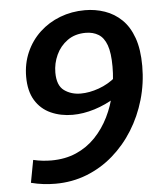

<svg xmlns="http://www.w3.org/2000/svg" viewBox="-52 -759 689 815"><g transform="rotate(-5 292.5 -351.5)"><path d="M443 -419 440 -335Q392 -305 343.5 -290Q295 -275 250 -275Q199 -275 157 -294Q115 -313 91 -352.5Q67 -392 67 -453Q67 -509 88 -557Q109 -605 146.5 -640Q184 -675 233.5 -694Q283 -713 340 -713Q384 -713 424.5 -699Q465 -685 496 -655Q527 -625 544.5 -576Q562 -527 562 -456Q562 -382 542 -313Q522 -244 485.5 -185.5Q449 -127 398.5 -83Q348 -39 285.5 -14.5Q223 10 152 10Q127 10 101 7Q75 4 48 -3L66 -99Q87 -94 106.5 -92Q126 -90 143 -90Q202 -90 249 -110.5Q296 -131 331 -167.5Q366 -204 389.5 -251.5Q413 -299 424.5 -353.5Q436 -408 436 -464Q436 -523 424 -556Q412 -589 389 -603Q366 -617 335 -617Q289 -617 257 -594Q225 -571 208.5 -535Q192 -499 192 -460Q192 -405 221.5 -383.5Q251 -362 292 -362Q329 -362 369.5 -376.5Q410 -391 443 -419Z"/></g></svg>

Font: Bitter Thin SemiBold
Style: Italic
Weight: 600
Italic angle: -9°
Version: Version 2.002